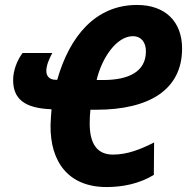

<svg xmlns="http://www.w3.org/2000/svg" viewBox="-20 -745 755 775"><path d="M370 -422C391 -511 450 -599 517 -599C549 -599 569 -575 569 -538C569 -454 497 -422 396 -422ZM410 10C477 10 543 -4 601 -39L602 -170C547 -142 494 -121 436 -121C374 -121 342 -162 342 -247C342 -266 343 -283 345 -302H368C584 -302 715 -384 715 -549C715 -658 647 -725 533 -725C366 -725 261 -599 211 -423H205C179 -423 167 -438 167 -459C167 -483 180 -510 191 -531H71C48 -500 33 -459 33 -422C33 -347 77 -308 188 -304C186 -282 185 -261 184 -240C182 -92 256 10 410 10Z"/></svg>

Font: Noto Sans Display SemiCondensed Extra
Style: Italic
Weight: 800
Width: 4
Italic angle: -12°
Designer: Monotype Design Team
Foundry: Monotype Imaging Inc.
Version: Version 1.900